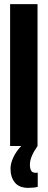

<svg xmlns="http://www.w3.org/2000/svg" viewBox="-20 -708 232 931"><path d="M163 129V198Q145 203 117 203Q73 203 52 177Q31 151 31 110Q31 84 45 54.5Q59 25 83 0H29V-688H162V0Q125 53 125 90Q125 109 131 119.5Q137 130 154 130Z"/></svg>

Font: Saira Ultra Condensed Black
Style: Regular
Weight: 900
Width: 1
Designer: Hector Gatti with collaboration of the Omnibus-Type team
Foundry: Omnibus-Type
Version: Version 1.001; ttfautohint (v1.8)